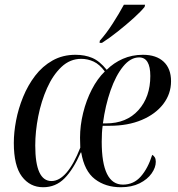

<svg xmlns="http://www.w3.org/2000/svg" viewBox="-20 -776 746 806"><path d="M161 10Q106 10 72 -35Q38 -80 38 -176Q38 -220 47.5 -270Q57 -320 77 -369Q97 -418 127.5 -458Q158 -498 200.5 -522Q243 -546 297 -546Q336 -546 367 -533Q398 -520 428 -483Q457 -512 495.5 -529Q534 -546 580 -546Q636 -546 667 -517Q698 -488 698 -435Q698 -382 665.5 -339.5Q633 -297 575 -272.5Q517 -248 441 -248H411Q409 -235 408 -218Q407 -201 407 -181Q407 -1 496 -1Q541 -1 571 -35Q601 -69 619 -126Q625 -123 629.5 -116Q634 -109 634 -97Q634 -73 616.5 -48Q599 -23 566 -6.5Q533 10 487 10Q423 10 378.5 -24Q334 -58 321 -136H319Q288 -65 251 -27.5Q214 10 161 10ZM425 -258Q511 -258 561 -313.5Q611 -369 611 -457Q611 -535 564 -535Q528 -535 497 -497Q466 -459 444 -396Q422 -333 412 -258ZM196 -16Q229 -16 259.5 -51.5Q290 -87 317 -156Q317 -166 316.5 -175.5Q316 -185 316 -198Q316 -249 329 -302Q342 -355 365.5 -400.5Q389 -446 420 -476Q398 -506 373 -517.5Q348 -529 321 -529Q274 -529 238 -495Q202 -461 177.5 -406Q153 -351 140.5 -287.5Q128 -224 128 -165Q128 -16 196 -16ZM399 -605Q426 -635 453 -677Q480 -719 500 -756H589L587 -747Q572 -728 541 -700Q510 -672 474 -643.5Q438 -615 408 -596H398Z"/></svg>

Font: Noto Serif Display Condensed
Style: Italic
Weight: 400
Width: 3
Italic angle: -12°
Designer: Monotype Design Team
Foundry: Monotype Imaging Inc.
Version: Version 2.009